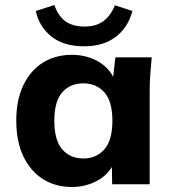

<svg xmlns="http://www.w3.org/2000/svg" viewBox="-20 -736 687 767"><path d="M267 11Q201 11 151 -21Q101 -53 73 -112Q45 -171 45 -254Q45 -336 73 -395Q101 -454 151 -485.5Q201 -517 267 -517Q322 -517 366.5 -493.5Q411 -470 432 -429L441 -507H586Q583 -474 580.5 -440.5Q578 -407 578 -375V0H428L427 -69Q405 -32 361.5 -10.5Q318 11 267 11ZM313 -103Q365 -103 397 -139.5Q429 -176 429 -254Q429 -331 397 -367Q365 -403 313 -403Q260 -403 228.5 -367Q197 -331 197 -254Q197 -176 228.5 -139.5Q260 -103 313 -103ZM316 -551Q234 -551 185 -590.5Q136 -630 123 -692L197 -716Q213 -671 242 -650.5Q271 -630 318 -630Q364 -630 393 -651.5Q422 -673 439 -715L509 -692Q491 -625 441.5 -588Q392 -551 316 -551Z"/></svg>

Font: Mulish ExtraBold
Style: Regular
Weight: 800
Designer: Vernon Adams
Foundry: Vernon Adams
Version: Version 3.603; ttfautohint (v1.8.3)